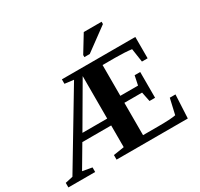

<svg xmlns="http://www.w3.org/2000/svg" viewBox="-175 -1078 1350 1298"><g transform="rotate(-30 500.0 -429.0)"><path d="M403.8 -611.3 334 -620.1V-654.8H907.2V-488.3H862.8L847.2 -594.2Q792.5 -601.1 718.3 -601.1H620.6V-360.8H758.8L773.9 -433.1H817.4V-231.9H773.9L758.8 -306.2H620.6V-53.7H740.2Q836.9 -53.7 876 -61.5L903.8 -182.6H948.2L939 0H382.8V-35.6L466.8 -48.8V-218.3H241.7L141.6 -48.8L215.8 -35.6V0H6.8V-35.6L66.4 -48.8ZM466.8 -272V-603.5L273.4 -272ZM541 -709V-725.1L622.1 -857.9H761.2V-839.8L583 -709Z"/></g></svg>

Font: Tinos
Style: Bold
Weight: 700
Designer: Steve Matteson
Foundry: Monotype Imaging Inc.
Version: Version 1.23